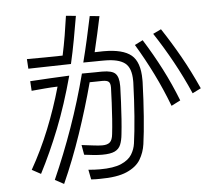

<svg xmlns="http://www.w3.org/2000/svg" viewBox="-57 -879 1115 990"><g transform="rotate(-5 500.0 -383.5)"><path d="M100 -610Q148 -610 194.5 -610.5Q241 -611 285 -612Q296 -663 304.5 -714Q313 -765 320 -815L371 -810Q361 -751 349.5 -688.5Q338 -626 324 -565L103 -560ZM366 -14Q398 -11 425 -11Q497 -11 536 -28Q575 -45 591.5 -72Q608 -99 612 -129Q620 -185 626.5 -268Q633 -351 636 -442V-451Q636 -518 603 -543Q570 -568 499 -568H494Q488 -568 478 -568Q468 -568 447.5 -567.5Q427 -567 388 -567Q403 -625 416.5 -685.5Q430 -746 442 -803L492 -798Q483 -754 472.5 -708Q462 -662 451 -615Q463 -615 473.5 -615.5Q484 -616 494 -616H499Q597 -616 640.5 -580Q684 -544 684 -453V-440Q681 -348 674.5 -262.5Q668 -177 660 -121Q654 -78 632.5 -42Q611 -6 561 16Q511 38 421 38Q411 38 399.5 38Q388 38 376 37ZM936 -360Q898 -447 854 -527Q810 -607 760 -683L802 -703Q851 -629 895 -551Q939 -473 980 -382ZM822 -305Q789 -392 748.5 -474Q708 -556 661 -634L703 -655Q752 -577 793.5 -496.5Q835 -416 869 -329ZM189 23Q245 -103 292.5 -237.5Q340 -372 376 -511Q426 -511 444 -511.5Q462 -512 473 -512H482Q532 -512 549.5 -494Q567 -476 567 -432V-423Q566 -390 564 -346.5Q562 -303 559 -260Q556 -217 552 -182Q549 -150 540 -128Q531 -106 509 -95.5Q487 -85 444 -85Q425 -85 402.5 -87Q380 -89 351 -93L342 -144Q377 -140 403.5 -136.5Q430 -133 449 -133Q475 -133 488 -144.5Q501 -156 504 -187Q508 -221 511 -263.5Q514 -306 516 -348.5Q518 -391 519 -424V-428Q519 -448 510.5 -456Q502 -464 479 -464H474Q463 -464 449 -463.5Q435 -463 412 -463Q377 -332 332.5 -201Q288 -70 235 48ZM75 -39Q129 -134 171.5 -239.5Q214 -345 245 -455Q212 -454 178.5 -451Q145 -448 110 -445L107 -495Q160 -498 208.5 -501Q257 -504 310 -506Q270 -358 222.5 -238Q175 -118 121 -14Z"/></g></svg>

Font: Train One
Style: Regular
Weight: 400
Designer: Fontworks Inc.
Foundry: Fontworks Inc.
Version: Version 1.100